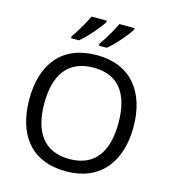

<svg xmlns="http://www.w3.org/2000/svg" viewBox="-135 -1053 1050 1173"><g transform="rotate(15 390.5 -467.0)"><path d="M570 -934V-944H474C453 -899 415 -834 387 -796V-784H437C482 -820 549 -899 570 -934ZM394 -934V-944H298C276 -899 239 -834 211 -796V-784H261C306 -820 373 -899 394 -934ZM720 -358C720 -580 606 -725 392 -725C168 -725 61 -578 61 -359C61 -138 168 10 391 10C606 10 720 -137 720 -358ZM156 -358C156 -538 230 -646 392 -646C553 -646 625 -538 625 -358C625 -178 553 -68 391 -68C230 -68 156 -178 156 -358Z"/></g></svg>

Font: Noto Sans Mro
Style: Regular
Weight: 400
Designer: Monotype Design Team
Foundry: Monotype Imaging Inc.
Version: Version 2.001